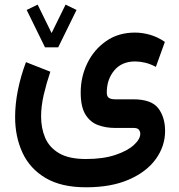

<svg xmlns="http://www.w3.org/2000/svg" viewBox="-20 -546 758 812"><path d="M170.4 -345.7 92.8 -503.9 139.2 -526.4 198.2 -406.2 257.3 -526.4 303.7 -503.9 226.1 -345.7ZM343.8 246.1Q238.8 246.1 172.4 206.5Q106 167 75 99.6Q43.9 32.2 43.9 -50.8Q43.9 -106.4 55.9 -165.8Q67.9 -225.1 89.8 -283.2L192.9 -242.7Q176.3 -193.8 165 -145.3Q153.8 -96.7 153.8 -53.2Q153.8 -3.9 171.1 36.9Q188.5 77.6 230 102.1Q271.5 126.5 343.8 126.5Q416 126.5 467.3 109.4Q518.6 92.3 545.9 67.4Q573.2 42.5 573.2 20Q573.2 10.3 567.4 2.7Q561.5 -4.9 545.9 -4.9H466.8Q427.7 -4.9 394.5 -17.1Q361.3 -29.3 341.3 -61.8Q321.3 -94.2 321.3 -154.8Q321.3 -221.2 349.4 -278.8Q377.4 -336.4 429 -372.3Q480.5 -408.2 550.8 -408.2Q582.5 -408.2 615.2 -398.7Q647.9 -389.2 677.2 -368.7L639.2 -263.2Q615.2 -275.9 593.3 -281Q571.3 -286.1 551.3 -286.1Q495.1 -286.1 463.4 -248.3Q431.6 -210.4 431.6 -154.8Q431.6 -138.2 440.4 -132.1Q449.2 -126 467.8 -126H543Q620.6 -126 649.4 -88.1Q678.2 -50.3 678.2 7.8Q678.2 71.8 639.4 126Q600.6 180.2 525.9 213.1Q451.2 246.1 343.8 246.1Z"/></svg>

Font: Vazirmatn RD UI SemiBold
Style: Regular
Weight: 600
Designer: Saber Rastikerdar
Foundry: Saber Rastikerdar
Version: Version 33.003